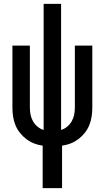

<svg xmlns="http://www.w3.org/2000/svg" viewBox="-20 -755 540 990"><path d="M200 215V-4Q177 -7 155.5 -15.5Q134 -24 115.5 -38Q97 -52 82.5 -70.5Q68 -89 59.5 -110Q51 -131 47.5 -154Q44 -177 44 -200V-520H134V-200Q134 -182 137.5 -164Q141 -146 150 -130Q159 -114 173.5 -102Q188 -90 205 -85V-735H295V-85Q312 -90 326.5 -102Q341 -114 350 -130Q359 -146 362.5 -164Q366 -182 366 -200V-520H456V-200Q456 -177 452.5 -154Q449 -131 440.5 -110Q432 -89 417.5 -70.5Q403 -52 384.5 -38Q366 -24 344.5 -15.5Q323 -7 300 -4V215Z"/></svg>

Font: Iosevka Term Curly Semibold
Style: Regular
Weight: 600
Designer: Belleve Invis
Foundry: Belleve Invis
Version: Version 32.3.0